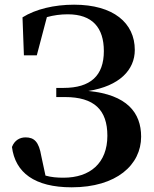

<svg xmlns="http://www.w3.org/2000/svg" viewBox="-20 -780 659 819"><path d="M82 -544H137L180 -707C209 -715 238 -719 269 -719C374 -719 423 -662 423 -562C423 -457 366 -405 251 -405H220V-366H257C382 -366 438 -311 438 -201C438 -84 364 -22 251 -22C223 -22 199 -24 174 -31L156 -115C146 -175 126 -194 89 -194C65 -194 42 -182 31 -153C45 -44 127 19 286 19C477 19 582 -77 582 -197C582 -299 522 -376 357 -392C490 -413 555 -482 555 -567C555 -682 464 -760 296 -760C211 -760 132 -741 76 -706Z"/></svg>

Font: Source Han Serif
Style: Bold
Weight: 700
Designer: Ryoko NISHIZUKA 西塚涼子 (kana & ideographs); Frank Grießhammer (Latin, Greek & Cyrillic); Wenlong ZHANG 张文龙 (bopomofo); San
Foundry: Adobe Systems Incorporated
Version: Version 1.001;PS 1.001;hotconv 16.6.54;makeotf.lib2.5.65590